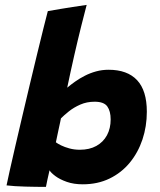

<svg xmlns="http://www.w3.org/2000/svg" viewBox="-20 -739 640 769"><path d="M6.2 3.5Q9.8 -14 18.8 -54.9Q27.9 -95.9 40.9 -151.9Q53.9 -208 69 -272.2Q84.1 -336.4 99.5 -401.1Q114.9 -465.9 129.1 -524.2Q143.4 -582.5 154.4 -627.2Q165.5 -671.9 171.5 -694.4Q178.5 -695.8 221.8 -703.1Q265.1 -710.4 327.1 -719.4Q318.8 -687.8 305.4 -634.6Q292.1 -581.4 277.4 -517.2Q262.8 -453.1 249.2 -387.8Q263.1 -399.6 280.9 -412.2Q298.8 -424.9 319.8 -435.6Q340.8 -446.4 364.7 -453Q388.6 -459.6 414.9 -459.6Q490 -459.6 529.1 -417.9Q568.1 -376.2 568.1 -291.4Q568.1 -232.9 550.6 -180.4Q533 -127.9 499.7 -87.4Q466.4 -47 418.8 -23.9Q371.2 -0.8 311.4 -0.8Q275.5 -0.8 247.5 -10.6Q219.5 -20.5 201.7 -33.8Q183.9 -47.1 178.4 -56.9Q174.9 -42.4 170.1 -20.3Q165.4 1.8 164 9.5Q127.4 9.6 81.8 8.4Q36.1 7.2 6.2 3.5ZM203.8 -169.1Q210.4 -163.9 224.6 -156.8Q238.9 -149.8 258.3 -144.5Q277.8 -139.2 299.5 -139.2Q338.4 -139.2 365.9 -154.5Q393.5 -169.8 408.4 -197.2Q423.2 -224.8 423.2 -260.6Q423.2 -293.8 409.8 -312.7Q396.2 -331.6 359.2 -331.6Q327.6 -331.6 301.5 -320.1Q275.4 -308.6 255.8 -292.9Q236.2 -277.2 224.1 -264.9Q223.5 -260.6 221.3 -251.1Q219.1 -241.5 216.6 -229.4Q214.1 -217.4 211.4 -205.1Q208.8 -192.9 206.8 -183.2Q204.9 -173.6 203.8 -169.1Z"/></svg>

Font: Grandstander Thin
Style: Italic
Weight: 100
Italic angle: -15°
Designer: Tyler Finck
Foundry: Etcetera Type Co
Version: Version 1.200